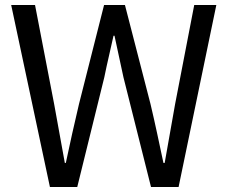

<svg xmlns="http://www.w3.org/2000/svg" viewBox="-20 -753 918 773"><path d="M181 0H291L400 -442C412 -502 425 -553 437 -609H441C453 -553 464 -502 477 -442L588 0H699L851 -733H762L685 -334C671 -256 657 -177 643 -97H638C621 -177 605 -254 586 -334L483 -733H399L298 -334C279 -254 262 -177 245 -97H241C226 -177 213 -254 198 -334L121 -733H25Z"/></svg>

Font: Spoqa Han Sans Neo Regular
Style: Regular
Weight: 400
Designer: [Spoqa Han Sans Neo] Dong-huui Kim  Younghwa Kang  Yujin Lee  [Noto Sans] Ryoko NISHIZUKA  (kana & ideographs); Paul D. 
Foundry: Spoqa (http://www.spoqa-han-sans.com)
Version: Version 1.000